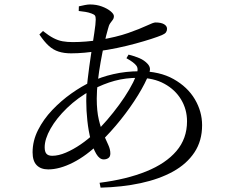

<svg xmlns="http://www.w3.org/2000/svg" viewBox="-20 -807 1040 869"><path d="M552.2 -543.5 561.8 -559.8Q588.6 -553.4 611.1 -543.7Q633.6 -534.1 648.6 -517.5Q657.3 -507.5 658.5 -497.6Q659.7 -487.8 654.9 -474.4Q638.5 -431.2 604.8 -376.3Q571.1 -321.4 526.6 -265.6Q482.2 -209.9 432.2 -161.5Q371.4 -102.1 310.5 -71.2Q249.6 -40.3 198.4 -40.3Q164.7 -40.3 146.1 -59.3Q127.5 -78.3 127.5 -117.6Q127.5 -169.8 152.1 -218.4Q176.7 -267.1 216.5 -309Q256.3 -350.9 303.2 -384.1Q350.1 -417.3 394.7 -437.7Q436.1 -458.4 492.8 -471.4Q549.5 -484.5 612 -484.5Q702.6 -484.5 765.7 -449Q828.8 -413.5 861.8 -357.9Q894.7 -302.3 894.7 -240.2Q894.7 -169.4 860 -117.2Q825.3 -64.9 763 -30.5Q700.6 3.9 616.7 21.9Q532.8 39.9 435.3 42.3L430.7 20.3Q553.3 4.7 641.8 -31.2Q730.4 -67 778.5 -123.4Q826.5 -179.8 826.5 -257.6Q826.5 -311.8 799.8 -356.3Q773.2 -400.9 724.1 -427.8Q675.1 -454.8 606.6 -454.8Q548.8 -454.8 498.9 -441.3Q448.9 -427.7 395.4 -399.8Q331.5 -364.9 283.3 -318.1Q235.1 -271.4 208.7 -224.5Q182.2 -177.6 182.2 -140.5Q182.2 -120 190.4 -110.9Q198.5 -101.9 216.4 -101.9Q244.6 -101.9 278.2 -116.2Q311.7 -130.5 345.7 -153.8Q379.7 -177.2 407.9 -204.4Q436.3 -230.9 464.6 -263.9Q492.9 -296.8 518.9 -332.2Q544.9 -367.6 564.8 -401.6Q584.7 -435.6 595.8 -463.4Q608.6 -493.7 597.7 -509.1Q586.9 -524.5 552.2 -543.5ZM336.3 -757.3 336.9 -778.3Q349.9 -781.4 363.8 -784.1Q377.7 -786.8 387.1 -786.8Q416.3 -786.8 440.9 -777.7Q465.5 -768.6 480.5 -756.1Q495.5 -743.6 495.5 -734.1Q495.5 -724 490.2 -717.2Q485 -710.3 478.7 -701.6Q472.5 -692.8 468.3 -674.6Q460.7 -648.8 452.1 -609.9Q443.5 -571 435.6 -526.8Q427.7 -482.7 422.8 -439.4Q417.9 -396.1 417.9 -361.1Q417.9 -304.9 427.2 -265.6Q436.5 -226.3 448.6 -198.8Q460.8 -171.3 470.1 -151.1Q479.4 -130.9 479.4 -112.4Q479.4 -97.8 470.6 -91.7Q461.8 -85.5 449.3 -85.5Q430.5 -85.5 415.7 -110.4Q401 -135.2 390.6 -174.8Q380.3 -214.4 375.4 -260.6Q370.4 -306.8 370.4 -349.5Q370.4 -393.5 377 -449.5Q383.6 -505.4 391.9 -560Q400.1 -614.6 406.7 -657.5Q413.3 -700.4 413.3 -718.5Q413.3 -731.7 409.7 -736.7Q406.1 -741.6 394.6 -745.8Q381.5 -750.8 366.8 -753.2Q352.1 -755.6 336.3 -757.3ZM158.3 -650.9 174.4 -666.6Q201 -645.5 222 -634.6Q243 -623.7 263.7 -620.1Q284.3 -616.5 309.4 -616.5Q338.9 -616.5 368.9 -619Q398.9 -621.5 427.7 -625.9Q506.9 -638.9 560.3 -657.7Q613.6 -676.5 644 -690.9Q674.3 -705.3 683.5 -705.3Q709.2 -705.3 722.6 -697.3Q736 -689.4 736 -676.6Q736 -667.4 731.2 -660.6Q726.3 -653.9 712.9 -648.2Q695.9 -641 664.9 -630.9Q633.9 -620.9 594.1 -610Q554.3 -599.1 509.9 -589.8Q465.6 -580.5 422.6 -575.1Q394.4 -571.3 362.9 -568.5Q331.3 -565.6 301.6 -565.6Q270 -565.6 245.6 -573.4Q221.1 -581.1 200.7 -599.6Q180.3 -618 158.3 -650.9Z"/></svg>

Font: Noto Serif JP
Style: Regular
Weight: 200
Designer: Ryoko NISHIZUKA 西塚涼子 (kana & ideographs); Frank Grießhammer (Latin, Greek & Cyrillic); Wenlong ZHANG 张文龙 (bopomofo); San
Foundry: Adobe
Version: Version 2.001;hotconv 1.1.0;makeotfexe 2.6.0